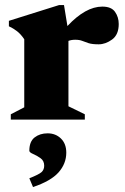

<svg xmlns="http://www.w3.org/2000/svg" viewBox="-20 -471 492 756"><path d="M383 -445Q418.5 -445 433 -424.2Q447.5 -403.5 447.5 -376.5Q447.5 -334.5 421.5 -315.5Q395.5 -296.5 368.5 -296.5Q343 -296.5 329 -301Q315 -305.5 304 -310Q293 -314.5 276 -314.5Q261.5 -314.5 249.5 -310V-52.5L314 -21V0H22.5V-21L75.5 -48.5V-316.5Q62 -336.5 47.2 -348Q32.5 -359.5 15 -367.5V-389L212.5 -451H232L245.5 -368.5Q317 -445 383 -445ZM95.5 231Q133.5 216 143.8 206.5Q154 197 154 181.5Q154 162 139.5 151.8Q125 141.5 110.2 135.2Q95.5 129 95.5 122.5Q95.5 86.5 116.2 70.2Q137 54 167.5 54Q199 54 220 74.5Q241 95 241 130Q241 173.5 210.5 207.8Q180 242 110 265.5Z"/></svg>

Font: Newsreader 16pt ExtraBold
Style: Regular
Weight: 800
Designer: Hugues Gentile
Foundry: Production Type
Version: Version 1.003; ttfautohint (v1.8.3)